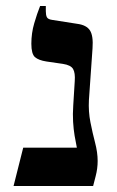

<svg xmlns="http://www.w3.org/2000/svg" viewBox="-20 -617 389 637"><path d="M25 0 57 -127H235Q231 -146 227.5 -167Q224 -188 222.5 -213Q221 -238 223 -267L228 -348Q230 -375 222.5 -388Q215 -401 189 -405L134 -413Q108 -417 96 -427.5Q84 -438 84 -472Q84 -507 93.5 -539.5Q103 -572 113 -597H132V-580Q132 -567 135.5 -560Q139 -553 153 -551L236 -538Q267 -534 278.5 -516Q290 -498 287 -457L275 -285Q273 -247 280 -211.5Q287 -176 295.5 -143.5Q304 -111 304 -83Q304 -58 297.5 -33Q291 -8 289 0Z"/></svg>

Font: Frank Ruhl Libre Medium
Style: Regular
Weight: 500
Designer: Yanek Iontef
Foundry: Fontef
Version: Version 6.004